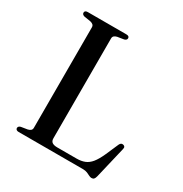

<svg xmlns="http://www.w3.org/2000/svg" viewBox="-167 -827 925 971"><g transform="rotate(30 295.0 -341.0)"><path d="M295.5 -672 258 -666Q247 -663.5 241.2 -658Q235.5 -652.5 235.5 -643.5V-60Q235.5 -44 245.5 -37Q255.5 -30 275.5 -30H388Q415 -30 435.2 -38Q455.5 -46 471.8 -66Q488 -86 504.5 -122.5L537 -197Q540.5 -204.5 545.5 -207.5Q550.5 -210.5 557 -209Q564.5 -207.5 567.2 -202.5Q570 -197.5 567.5 -188.5L524 -5Q521 7 516.2 12.2Q511.5 17.5 502.5 17.5Q495 17.5 487 13.2Q479 9 468.5 4.5Q458 0 442 0H67Q58 0 53.8 -3.8Q49.5 -7.5 49.5 -13Q49.5 -24 63.5 -28L101 -34Q112 -36.5 117.8 -42Q123.5 -47.5 123.5 -56.5V-643.5Q123.5 -652.5 117.8 -658Q112 -663.5 101 -666L63.5 -672Q49.5 -676 49.5 -687Q49.5 -693 53.8 -696.5Q58 -700 67 -700H292Q301.5 -700 305.8 -696.5Q310 -693 310 -687Q310 -676 295.5 -672Z"/></g></svg>

Font: Fraunces 60pt
Style: Regular
Weight: 400
Version: Version 1.000;[b76b70a41]